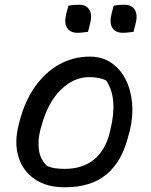

<svg xmlns="http://www.w3.org/2000/svg" viewBox="-20 -783 640 814"><path d="M361 -543Q412 -543 450.5 -517.5Q489 -492 512 -447.5Q535 -403 540 -346Q545 -289 530 -227L525 -210Q498 -99 432 -44Q366 11 255 11Q177 11 126.5 -24Q76 -59 58 -119Q40 -179 59 -253L63 -269Q85 -354 128.5 -415.5Q172 -477 231.5 -510Q291 -543 361 -543ZM357 -456Q293 -456 238 -402.5Q183 -349 156 -250L152 -236Q139 -188 145 -147Q151 -106 180 -79Q197 -72 215.5 -69.5Q234 -67 253 -67Q331 -67 379 -107Q427 -147 445 -220L448 -233Q481 -367 430 -442Q402 -456 357 -456ZM270 -759Q280 -761 290.5 -762Q301 -763 315 -763Q347 -763 359.5 -740.5Q372 -718 361 -679L353 -648Q343 -647 332 -645.5Q321 -644 308 -644Q278 -644 264.5 -664.5Q251 -685 261 -725ZM462 -759Q472 -761 483 -762Q494 -763 507 -763Q539 -763 552 -740.5Q565 -718 554 -679L546 -648Q536 -647 524.5 -645.5Q513 -644 500 -644Q470 -644 456.5 -664.5Q443 -685 453 -725Z"/></svg>

Font: Recursive Sn Csl St
Style: Italic
Weight: 400
Italic angle: -15°
Version: Version 1.079;hotconv 1.0.112;makeotfexe 2.5.65598; ttfautoh